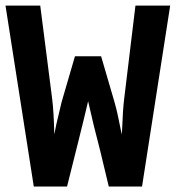

<svg xmlns="http://www.w3.org/2000/svg" viewBox="-20 -679 640 699"><path d="M497.1 0H376L344.7 -130.4Q320.3 -222.7 300.8 -310.5L283.7 -238.8L262.2 -152.3L224.1 0H103L0 -658.7H126.5L169.9 -319.3Q175.8 -272.5 177.7 -189.5L185.1 -226.6L204.6 -308.6L252.9 -474.1H348.1L396.5 -308.6Q402.8 -286.6 407.5 -265.4Q412.1 -244.1 423.3 -189.5L424.3 -202.6Q427.2 -281.2 432.1 -319.3L473.1 -658.7H599.6Z"/></svg>

Font: Cousine
Style: Bold
Weight: 700
Monospace: yes
Designer: Steve Matteson
Foundry: Ascender Corporation
Version: Version 1.20